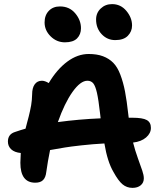

<svg xmlns="http://www.w3.org/2000/svg" viewBox="-20 -908 793 925"><path d="M535.2 -714.8Q496.6 -714.8 469.7 -743.4Q442.9 -772 442.9 -814Q442.9 -845.7 465.1 -866.9Q487.3 -888.2 520 -888.2Q561.5 -888.2 588.9 -855.5Q616.2 -822.8 616.2 -785.2Q616.2 -756.3 595.9 -735.6Q575.7 -714.8 535.2 -714.8ZM293 -704.1Q252.9 -704.1 223.9 -732.9Q194.8 -761.7 194.8 -799.8Q194.8 -834.5 215.1 -855.7Q235.4 -877 269 -877Q314.5 -877 342.3 -844Q370.1 -811 370.1 -772Q370.1 -742.2 351.3 -723.1Q332.5 -704.1 293 -704.1ZM618.2 -2.9Q590.8 -2.9 570.3 -20Q549.8 -37.1 526.9 -79.1Q497.6 -128.4 482.9 -216.8Q427.7 -213.9 372.8 -207.8Q317.9 -201.7 293.2 -197.5Q268.6 -193.4 221.2 -185.1Q210 -130.4 203.1 -80.1Q200.2 -53.2 187.5 -40.5Q174.8 -27.8 149.9 -27.8Q78.1 -27.8 78.1 -124Q78.1 -140.6 80.1 -170.9Q49.8 -173.8 33.9 -188.7Q18.1 -203.6 18.1 -226.1Q18.1 -261.2 51.8 -272Q83 -282.7 103 -288.1Q105 -296.4 110.4 -316.7Q115.7 -336.9 118.2 -346.2Q120.6 -355.5 124.5 -372.8Q128.4 -390.1 130.1 -401.1Q131.8 -412.1 133.3 -426.3Q134.8 -440.4 134.8 -453.1Q134.8 -484.4 147.2 -501.7Q159.7 -519 182.1 -519Q196.3 -519 214.8 -507.8Q254.4 -574.2 304.2 -611.1Q354 -647.9 407.2 -647.9Q447.3 -647.9 476.3 -637Q505.4 -626 525.6 -605.5Q545.9 -585 559.8 -548.3Q573.7 -511.7 582.3 -467.3Q590.8 -422.9 598.1 -356.9Q598.6 -354 599.1 -348.6Q599.6 -343.3 600.1 -340.8H617.2Q667.5 -340.8 687.3 -329.6Q707 -318.4 707 -292Q707 -265.6 683.6 -245.6Q660.2 -225.6 621.1 -221.2Q630.9 -182.6 644.5 -145Q658.2 -107.4 665.5 -85.7Q672.9 -64 672.9 -48.8Q672.9 -27.8 658 -15.4Q643.1 -2.9 618.2 -2.9ZM400.9 -519Q367.7 -519 329.3 -465.1Q291 -411.1 258.8 -319.8Q359.9 -333.5 464.8 -337.9Q464.4 -341.8 463.4 -350.3Q462.4 -358.9 461.9 -362.8Q454.6 -428.2 447 -461.2Q439.5 -494.1 429.2 -506.6Q418.9 -519 400.9 -519Z"/></svg>

Font: Shantell Sans Irregular
Style: Regular
Weight: 600
Designer: Stephen Nixon, Anya Danilova, Shantell Martin
Foundry: Arrow Type
Version: Version 1.006;[9816181b4]